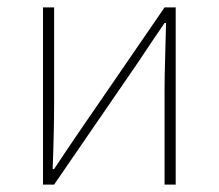

<svg xmlns="http://www.w3.org/2000/svg" viewBox="-20 -498 590 518"><path d="M96 0V-478H126V-224Q126 -184 125 -137Q124 -90 122 -42H126Q141 -65 161 -94.5Q181 -124 196 -146L424 -478H454V0H424V-254Q424 -294 425.5 -341Q427 -388 428 -436H424Q409 -414 389 -384.5Q369 -355 354 -332L126 0Z"/></svg>

Font: Source Sans 3 VF
Style: Regular
Weight: 200
Designer: Paul D. Hunt
Foundry: Adobe
Version: Version 3.046;hotconv 1.0.118;makeotfexe 2.5.65603